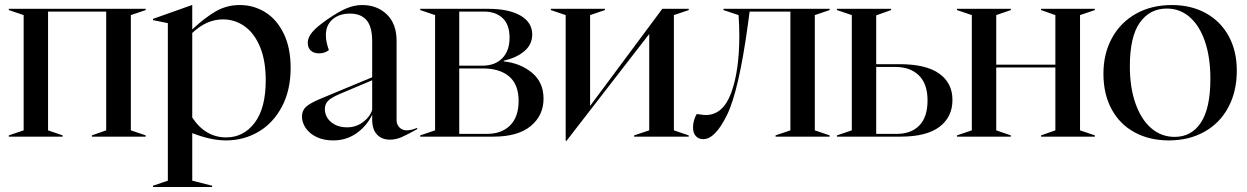

<svg xmlns="http://www.w3.org/2000/svg" viewBox="-20 -543 4955 763"><path d="M15 -5 74 -25V-483L15 -503V-508H559V-503L500 -483V-25L559 -5V0H345V-5L402 -25V-497H171V-25L229 -5V0H15Z M588 195 647 175V-451L588 -463V-468L743 -523H744V-426Q794 -473 837.5 -498Q881 -523 933 -523Q988 -523 1034 -494.5Q1080 -466 1107.5 -409.5Q1135 -353 1135 -273Q1135 -185 1100.5 -119.5Q1066 -54 1007.5 -19.5Q949 15 878 15Q818 15 744 -14V175L823 195V200H588ZM879 3Q948 3 992 -55Q1036 -113 1036 -224Q1036 -303 1013 -357.5Q990 -412 951.5 -439Q913 -466 866 -466Q801 -466 744 -412V-76Q796 3 879 3Z M1180 -80Q1180 -103 1195.5 -118Q1211 -133 1257 -152L1459 -236V-379Q1459 -437 1436.5 -463Q1414 -489 1371 -489Q1328 -489 1301.5 -466Q1275 -443 1275 -404Q1275 -376 1287 -344Q1271 -331 1248 -331Q1227 -331 1215 -342Q1203 -353 1203 -373Q1203 -394 1221 -415.5Q1239 -437 1284 -468Q1328 -498 1358.5 -510.5Q1389 -523 1419 -523Q1479 -523 1517.5 -485.5Q1556 -448 1556 -381V-66Q1556 -48 1567.5 -36.5Q1579 -25 1596 -25Q1615 -25 1638 -35V-30Q1599 -8 1576 2Q1553 12 1530 12Q1497 12 1478 -8.5Q1459 -29 1459 -68V-87Q1438 -43 1397.5 -14Q1357 15 1304 15Q1266 15 1238 1.5Q1210 -12 1195 -34Q1180 -56 1180 -80ZM1360 -37Q1394 -37 1421.5 -57Q1449 -77 1459 -106V-224L1331 -170Q1296 -155 1283.5 -142Q1271 -129 1271 -110Q1271 -79 1295.5 -58Q1320 -37 1360 -37Z M1650 -5 1709 -25V-483L1650 -503V-508H1919Q2002 -508 2048.5 -481Q2095 -454 2095 -406Q2095 -366 2063.5 -339.5Q2032 -313 1982 -302V-299Q2048 -292 2094 -254Q2140 -216 2140 -151Q2140 -84 2089 -42Q2038 0 1941 0H1650ZM1915 -11Q1974 -11 2007.5 -45Q2041 -79 2041 -142Q2041 -207 2003.5 -239Q1966 -271 1899 -271H1805V-11ZM1897 -282Q1947 -282 1976 -311.5Q2005 -341 2005 -393Q2005 -445 1977.5 -471Q1950 -497 1903 -497H1805V-282Z M2228 -483 2169 -503V-508H2384V-503L2325 -483V-122L2612 -508H2717V-503L2658 -483V-25L2717 -5V0H2500V-5L2560 -25V-408L2231 17H2228Z M2734 -37Q2734 -52 2738.5 -66.5Q2743 -81 2749 -90Q2752 -90 2763.5 -88Q2775 -86 2785 -86Q2853 -86 2885.5 -173.5Q2918 -261 2918 -401Q2918 -444 2915 -483L2855 -503V-508H3277V-503L3218 -483V-25L3277 -5V0H3062V-5L3121 -25V-497H2959L2952 -445Q2916 -182 2869 -86Q2822 10 2775 10Q2756 10 2745 -2.5Q2734 -15 2734 -37Z M3306 -5 3365 -25V-483L3306 -503V-508H3521V-503L3462 -482V-288H3554Q3660 -288 3712.5 -250.5Q3765 -213 3765 -146Q3765 -78 3713.5 -39Q3662 0 3559 0H3306ZM3544 -11Q3601 -11 3633.5 -44.5Q3666 -78 3666 -144Q3666 -210 3631.5 -243.5Q3597 -277 3538 -277H3462V-11Z M3783 -5 3842 -25V-483L3783 -503V-508H3997V-503L3939 -483V-286H4174V-483L4117 -503V-508H4331V-503L4272 -483V-25L4331 -5V0H4117V-5L4174 -25V-275H3939V-25L3997 -5V0H3783Z M4365 -250Q4365 -330 4399 -392Q4433 -454 4494.5 -488.5Q4556 -523 4637 -523Q4713 -523 4771.5 -491Q4830 -459 4862.5 -400Q4895 -341 4895 -262Q4895 -180 4861.5 -117Q4828 -54 4766.5 -19.5Q4705 15 4625 15Q4548 15 4489 -17Q4430 -49 4397.5 -109Q4365 -169 4365 -250ZM4648 1Q4715 1 4752.5 -56Q4790 -113 4790 -230Q4790 -315 4768.5 -378Q4747 -441 4708 -475Q4669 -509 4617 -509Q4549 -509 4509.5 -453Q4470 -397 4470 -280Q4470 -195 4492.5 -131.5Q4515 -68 4555 -33.5Q4595 1 4648 1Z"/></svg>

Font: Nyght Serif
Style: Regular
Weight: 400
Designer: Maksym Kobuzan
Version: Version 0.410;July 4, 2025;FontCreator 15.0.0.2958 64-bit